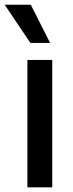

<svg xmlns="http://www.w3.org/2000/svg" viewBox="-46 -802 314 822"><path d="M84 -618.2 -25.9 -781.7H85.9L168.5 -618.2ZM71.3 0V-545.4H177.7V0Z"/></svg>

Font: Interop Med
Style: Regular
Weight: 500
Designer: Rasmus Andersson, Google, Jang Haemin
Foundry: jhaemin
Version: Version 1.007